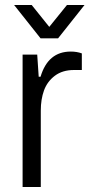

<svg xmlns="http://www.w3.org/2000/svg" viewBox="-20 -743 357 763"><path d="M36.1 -723.1H106L175.8 -636.2L246.1 -723.1H315.9L210.9 -590.8H141.1ZM69.8 0V-525.9H127.9L133.8 -438H141.1Q170.9 -538.1 261.2 -538.1Q285.6 -538.1 305.2 -530.8V-464.8H273.9Q228.5 -464.8 198.2 -442.1Q168 -419.4 155 -384Q142.1 -348.6 142.1 -303.2V0Z"/></svg>

Font: Archivo Light
Style: Regular
Weight: 300
Designer: Hector Gatti
Foundry: Omnibus-Type
Version: Version 2.001